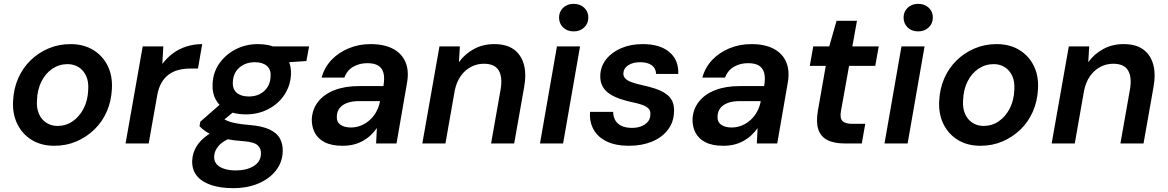

<svg xmlns="http://www.w3.org/2000/svg" viewBox="-20 -745 6063 997"><path d="M262 12Q195 12 145.5 -18Q96 -48 70 -101Q44 -154 48 -222Q51 -285 74.5 -338.5Q98 -392 138.5 -431.5Q179 -471 232 -493.5Q285 -516 346 -516Q413 -516 462.5 -486.5Q512 -457 538.5 -404.5Q565 -352 561 -283Q558 -220 534.5 -166Q511 -112 470 -72.5Q429 -33 376.5 -10.5Q324 12 262 12ZM278 -91Q322 -91 357 -115Q392 -139 414 -181Q436 -223 438 -278Q441 -322 427 -351.5Q413 -381 388 -396.5Q363 -412 331 -412Q288 -412 252.5 -388.5Q217 -365 195.5 -322.5Q174 -280 172 -225Q169 -183 182.5 -153Q196 -123 221.5 -107Q247 -91 278 -91Z M632 0 721 -504H828L823 -413Q847 -445 878 -468Q909 -491 948 -503.5Q987 -516 1030 -516L1008 -389H967Q936 -389 908 -382Q880 -375 857.5 -359Q835 -343 819 -316Q803 -289 796 -248L752 0Z M1190 232Q1124 232 1075.5 215.5Q1027 199 1001.5 167Q976 135 978 88Q980 49 1000 16Q1020 -17 1057.5 -43.5Q1095 -70 1147 -90L1190 -33Q1139 -15 1116 11.5Q1093 38 1092 67Q1091 91 1104.5 107Q1118 123 1144 131.5Q1170 140 1205 140Q1260 140 1297 117.5Q1334 95 1335 54Q1337 28 1318.5 10Q1300 -8 1243 -12Q1196 -15 1159 -22.5Q1122 -30 1094.5 -40Q1067 -50 1047.5 -63Q1028 -76 1016 -90L1020 -113L1140 -218L1223 -189L1086 -76L1127 -137Q1138 -129 1150 -122.5Q1162 -116 1177.5 -111.5Q1193 -107 1216.5 -103Q1240 -99 1275 -96Q1340 -91 1379 -73Q1418 -55 1434 -25Q1450 5 1448 44Q1446 97 1413.5 139.5Q1381 182 1323.5 207Q1266 232 1190 232ZM1256 -151Q1198 -151 1158.5 -172Q1119 -193 1100 -228.5Q1081 -264 1084 -309Q1086 -367 1117.5 -413.5Q1149 -460 1202 -488Q1255 -516 1320 -516Q1378 -516 1417 -495Q1456 -474 1474.5 -438.5Q1493 -403 1491 -358Q1488 -300 1457 -253Q1426 -206 1373.5 -178.5Q1321 -151 1256 -151ZM1272 -244Q1320 -244 1351.5 -272Q1383 -300 1385 -347Q1388 -384 1365.5 -403Q1343 -422 1304 -422Q1255 -422 1223 -394Q1191 -366 1189 -319Q1187 -282 1209.5 -263Q1232 -244 1272 -244ZM1386 -416 1378 -504H1585L1571 -428Z M1759 12Q1702 12 1666 -6.5Q1630 -25 1614 -57Q1598 -89 1599 -127Q1602 -179 1632.5 -217.5Q1663 -256 1717 -277Q1771 -298 1844 -298H1971Q1978 -339 1971.5 -365Q1965 -391 1944.5 -404Q1924 -417 1887 -417Q1847 -417 1814.5 -398.5Q1782 -380 1768 -342H1650Q1665 -396 1702 -434.5Q1739 -473 1791.5 -494.5Q1844 -516 1904 -516Q1975 -516 2021 -491.5Q2067 -467 2086 -421.5Q2105 -376 2093 -312L2039 0H1933L1937 -80Q1923 -60 1905 -43Q1887 -26 1864.5 -13.5Q1842 -1 1816 5.5Q1790 12 1759 12ZM1802 -83Q1830 -83 1855.5 -93.5Q1881 -104 1901.5 -123Q1922 -142 1935 -166.5Q1948 -191 1953 -218V-220H1844Q1808 -220 1782.5 -210.5Q1757 -201 1743.5 -183.5Q1730 -166 1729 -142Q1727 -113 1747 -98Q1767 -83 1802 -83Z M2173 0 2262 -504H2368L2363 -422Q2394 -465 2441 -490.5Q2488 -516 2546 -516Q2610 -516 2648 -488.5Q2686 -461 2700 -411.5Q2714 -362 2702 -294L2650 0H2530L2580 -283Q2590 -345 2569.5 -379.5Q2549 -414 2492 -414Q2457 -414 2425.5 -397.5Q2394 -381 2372 -349.5Q2350 -318 2341 -273L2293 0Z M2784 0 2872 -504H2992L2904 0ZM2959 -582Q2925 -582 2904 -602.5Q2883 -623 2883 -654Q2883 -684 2904 -704.5Q2925 -725 2959 -725Q2992 -725 3013.5 -705Q3035 -685 3035 -654Q3035 -623 3013.5 -602.5Q2992 -582 2959 -582Z M3246 12Q3177 12 3130.5 -10.5Q3084 -33 3062 -73Q3040 -113 3044 -164H3164Q3164 -141 3174 -122Q3184 -103 3206 -92Q3228 -81 3261 -81Q3291 -81 3312 -90Q3333 -99 3345 -114Q3357 -129 3357 -150Q3359 -170 3347.5 -181.5Q3336 -193 3315 -200.5Q3294 -208 3264 -214Q3231 -221 3200 -231.5Q3169 -242 3145 -258Q3121 -274 3108.5 -297.5Q3096 -321 3097 -354Q3099 -401 3128 -437.5Q3157 -474 3206 -495Q3255 -516 3318 -516Q3407 -516 3456 -474.5Q3505 -433 3502 -361H3387Q3386 -390 3364.5 -406Q3343 -422 3304 -422Q3266 -422 3242 -406Q3218 -390 3217 -365Q3216 -349 3227 -337.5Q3238 -326 3260 -318Q3282 -310 3314 -303Q3352 -295 3383 -284.5Q3414 -274 3437 -258.5Q3460 -243 3471 -219.5Q3482 -196 3480 -163Q3478 -109 3447 -69.5Q3416 -30 3364 -9Q3312 12 3246 12Z M3736 12Q3679 12 3643 -6.5Q3607 -25 3591 -57Q3575 -89 3576 -127Q3579 -179 3609.5 -217.5Q3640 -256 3694 -277Q3748 -298 3821 -298H3948Q3955 -339 3948.5 -365Q3942 -391 3921.5 -404Q3901 -417 3864 -417Q3824 -417 3791.5 -398.5Q3759 -380 3745 -342H3627Q3642 -396 3679 -434.5Q3716 -473 3768.5 -494.5Q3821 -516 3881 -516Q3952 -516 3998 -491.5Q4044 -467 4063 -421.5Q4082 -376 4070 -312L4016 0H3910L3914 -80Q3900 -60 3882 -43Q3864 -26 3841.5 -13.5Q3819 -1 3793 5.5Q3767 12 3736 12ZM3779 -83Q3807 -83 3832.5 -93.5Q3858 -104 3878.5 -123Q3899 -142 3912 -166.5Q3925 -191 3930 -218V-220H3821Q3785 -220 3759.5 -210.5Q3734 -201 3720.5 -183.5Q3707 -166 3706 -142Q3704 -113 3724 -98Q3744 -83 3779 -83Z M4367 0Q4311 0 4276 -18Q4241 -36 4229 -74Q4217 -112 4227 -170L4268 -403H4185L4203 -504H4286L4324 -637H4430L4406 -504H4543L4525 -403H4389L4347 -169Q4340 -131 4355 -116.5Q4370 -102 4405 -102H4473L4455 0Z M4573 0 4661 -504H4781L4693 0ZM4748 -582Q4714 -582 4693 -602.5Q4672 -623 4672 -654Q4672 -684 4693 -704.5Q4714 -725 4748 -725Q4781 -725 4802.5 -705Q4824 -685 4824 -654Q4824 -623 4802.5 -602.5Q4781 -582 4748 -582Z M5071 12Q5004 12 4954.5 -18Q4905 -48 4879 -101Q4853 -154 4857 -222Q4860 -285 4883.5 -338.5Q4907 -392 4947.5 -431.5Q4988 -471 5041 -493.5Q5094 -516 5155 -516Q5222 -516 5271.5 -486.5Q5321 -457 5347.5 -404.5Q5374 -352 5370 -283Q5367 -220 5343.5 -166Q5320 -112 5279 -72.5Q5238 -33 5185.5 -10.5Q5133 12 5071 12ZM5087 -91Q5131 -91 5166 -115Q5201 -139 5223 -181Q5245 -223 5247 -278Q5250 -322 5236 -351.5Q5222 -381 5197 -396.5Q5172 -412 5140 -412Q5097 -412 5061.5 -388.5Q5026 -365 5004.5 -322.5Q4983 -280 4981 -225Q4978 -183 4991.5 -153Q5005 -123 5030.5 -107Q5056 -91 5087 -91Z M5441 0 5530 -504H5636L5631 -422Q5662 -465 5709 -490.5Q5756 -516 5814 -516Q5878 -516 5916 -488.5Q5954 -461 5968 -411.5Q5982 -362 5970 -294L5918 0H5798L5848 -283Q5858 -345 5837.5 -379.5Q5817 -414 5760 -414Q5725 -414 5693.5 -397.5Q5662 -381 5640 -349.5Q5618 -318 5609 -273L5561 0Z"/></svg>

Font: DM Sans SemiBold
Style: Italic
Weight: 600
Italic angle: -10°
Designer: Colophon Foundry, Jonny Pinhorn
Foundry: Colophon Foundry
Version: Version 4.004;gftools[0.9.30]